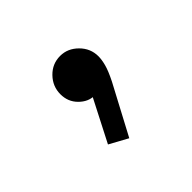

<svg xmlns="http://www.w3.org/2000/svg" viewBox="-70 -196 414 414"><g transform="rotate(-45 137.0 10.5)"><path d="M81 103 138 -8 163 -14Q159 -5 152 1.5Q145 8 135 8Q116 8 100.5 -7.5Q85 -23 85 -46Q85 -70 102 -87.5Q119 -105 143 -105Q166 -105 183.5 -87.5Q201 -70 201 -46Q201 -36 197.5 -22.5Q194 -9 183 13L123 126Z"/></g></svg>

Font: Outfit Thin Light
Style: Regular
Weight: 300
Version: Version 1.100;gftools[0.9.27]